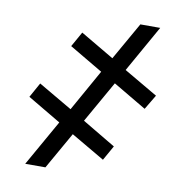

<svg xmlns="http://www.w3.org/2000/svg" viewBox="-75 -727 774 800"><g transform="rotate(10 311.5 -327.5)"><path d="M293.5 -219.2 434.6 -135.3 399.4 -72.8 257.3 -155.8 168.9 0H83.5L193.4 -194.3L52.2 -277.8L86.9 -340.3L230 -256.8L328.6 -432.6L187 -516.1L222.7 -579.6L364.7 -496.1L455.1 -655.3H539.1L427.7 -457.5L570.8 -374L533.7 -312L393.1 -395Z"/></g></svg>

Font: Robotiche
Style: Bold
Weight: 700
Designer: Google
Version: Version 2.001150; 2014